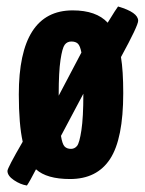

<svg xmlns="http://www.w3.org/2000/svg" viewBox="-20 -542 446 592"><path d="M406 -478Q406 -463 353 -366Q360 -324 360 -255Q360 -114 319.5 -52Q279 10 196 10Q124 10 91 -20Q72 17 63 30Q43 27 23 13.5Q3 0 3 -15Q3 -24 50 -105Q38 -159 38 -251Q38 -510 204 -510Q277 -510 312 -472Q339 -516 344 -522Q406 -504 406 -478ZM161 -252V-247L231 -380Q227 -401 220 -407.5Q213 -414 200 -414Q187 -414 179.5 -404Q172 -394 166.5 -357Q161 -320 161 -252ZM199 -83Q210 -83 217.5 -92Q225 -101 231 -140.5Q237 -180 237 -252V-253Q200 -183 168 -123Q172 -98 179 -90.5Q186 -83 199 -83Z"/></svg>

Font: Yanone Kaffeesatz Bold
Style: Regular
Weight: 700
Designer: Yanone (Cyrillic: Daniel Pouzeot)
Foundry: Yanone
Version: Version 1.003;PS 001.003;hotconv 1.0.88;makeotf.lib2.5.64775